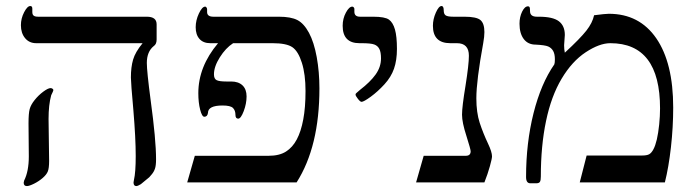

<svg xmlns="http://www.w3.org/2000/svg" viewBox="-20 -609 2319 641"><path d="M502.9 -477.1Q502.9 -461.4 493.2 -455.1Q470.2 -436.5 470.2 -398.9Q470.2 -371.1 482.9 -274.9Q501 -142.6 501 -77.1Q501 -56.2 497.3 -45.7Q493.7 -35.2 486.6 -26.9Q479.5 -18.6 478.8 -17.8Q478 -17.1 477.5 -16.6Q477.1 -16.1 476.3 -15.6Q475.6 -15.1 450.2 5.9Q439.9 12.2 435.1 12.2Q425.8 12.2 425.8 0L427.2 -8.3Q433.1 -33.7 433.1 -87.9Q433.1 -147.9 425.3 -240.7Q417 -333 417 -350.1Q417 -384.8 424.3 -409.9Q431.6 -435.1 456.1 -464.8H101.1Q77.6 -464.8 63.7 -481.7Q49.8 -498.5 49.8 -524.9Q49.8 -547.4 60.5 -568.1Q71.3 -588.9 81.1 -588.9Q87.9 -588.9 87.9 -580.1V-568.8Q87.9 -560.5 92.3 -556.9Q96.7 -553.2 107.9 -553.2H470.2Q502.9 -553.2 502.9 -527.8ZM158.2 -308.1Q158.2 -305.7 150.9 -291Q142.1 -258.8 142.1 -211.9L144 -71.8Q144 -47.4 139.6 -36.6Q135.3 -25.9 122.6 -14.9Q109.9 -3.9 93.8 4.2Q77.6 12.2 69.8 12.2Q59.1 12.2 59.1 1L60.5 -5.9Q76.2 -37.1 76.2 -86.9L75.2 -196.8Q75.2 -230.5 79.1 -244.9Q83 -259.3 95.7 -275.1Q108.4 -291 124.5 -303Q140.6 -314.9 148.9 -314.9Q151.9 -314.9 155 -313Q158.2 -311 158.2 -308.1Z M1046.4 -314Q1046.4 -119.6 970.2 0H605L630.4 -88.9H877Q912.6 -88.9 934.8 -103Q957 -117.2 970.9 -143.6Q984.9 -169.9 992.4 -210Q1000 -250 1000 -305.2Q1000 -360.8 987.8 -399.4Q975.6 -438 956.1 -451.4Q936.5 -464.8 890.1 -464.8H758.3Q733.4 -448.7 713.9 -417.7Q694.3 -386.7 694.3 -360.8Q694.3 -345.7 703.4 -341.3Q712.4 -336.9 735.8 -336.9H752Q775.9 -336.9 789.6 -324Q803.2 -311 803.2 -287.1Q803.2 -263.2 793.7 -238Q784.2 -212.9 775.4 -212.9Q766.1 -212.9 766.1 -225.1Q766.1 -240.2 757.8 -248.5Q749.5 -256.8 723.1 -256.8Q674.3 -256.8 674.3 -231.9Q672.4 -219.2 662.1 -219.2Q654.3 -219.2 648.2 -242.9Q642.1 -266.6 642.1 -297.9Q642.1 -386.7 708 -464.8H682.1Q658.7 -464.8 646 -479Q633.3 -493.2 633.3 -518.1Q633.3 -541 644 -564Q654.8 -586.9 665 -586.9Q667.5 -586.9 669.4 -584Q671.4 -581.1 671.4 -578.1V-568.8Q671.4 -553.2 692.4 -553.2H911.1Q951.2 -553.2 972.9 -542Q994.6 -530.8 1011.5 -499.5Q1028.3 -468.3 1037.4 -418.5Q1046.4 -368.7 1046.4 -314Z M1305.2 -445.8Q1305.2 -407.7 1295.4 -379.6Q1285.6 -351.6 1263.4 -327.4Q1241.2 -303.2 1217.8 -286.1Q1194.3 -269 1187 -269Q1182.6 -269 1174.8 -279.1Q1167 -289.1 1167 -293Q1167 -296.9 1171.4 -299.8L1182.1 -309.1Q1215.8 -335 1233.9 -360.1Q1252 -385.3 1252 -414.1Q1252 -434.6 1246.6 -445.3Q1241.2 -456.1 1229.7 -460.4Q1218.3 -464.8 1187 -464.8H1180.2Q1124 -464.8 1124 -522.9Q1124 -546.9 1134.8 -566.9Q1145.5 -586.9 1156.2 -586.9Q1158.7 -586.9 1160.9 -584.5Q1163.1 -582 1163.1 -579.1V-569.8Q1163.1 -553.2 1182.1 -553.2H1226.1Q1265.1 -553.2 1278.6 -543.5Q1292 -533.7 1298.6 -510.5Q1305.2 -487.3 1305.2 -445.8Z M1622.6 -86.9Q1622.6 -79.6 1615.5 -54Q1608.4 -28.3 1597.2 0H1369.1L1394.5 -88.9H1535.2Q1551.3 -88.9 1551.3 -104Q1551.3 -110.4 1537.1 -155.3Q1522.5 -200.2 1522.5 -226.1Q1522.5 -252.4 1534.2 -323.2Q1545.4 -394 1545.4 -422.9Q1545.4 -464.8 1505.4 -464.8H1483.4Q1425.3 -464.8 1425.3 -522.9Q1425.3 -544.9 1435.1 -566.9Q1444.8 -588.9 1454.1 -588.9Q1461.4 -588.9 1461.4 -574.2Q1461.4 -562 1468 -557.6Q1474.6 -553.2 1493.2 -553.2H1530.3Q1570.8 -553.2 1584 -542Q1597.2 -530.8 1597.2 -502Q1597.2 -486.8 1593.3 -465.3Q1570.3 -339.4 1570.3 -280.8Q1570.3 -233.4 1581.5 -199Q1592.8 -164.6 1609.4 -129.4Q1622.6 -101.6 1622.6 -86.9Z M2227.5 -250Q2227.5 -185.1 2220 -117.7Q2212.4 -50.3 2199.7 0H1915.5L1938.5 -89.8H2123.5Q2139.6 -89.8 2147.2 -94Q2154.8 -98.1 2161.4 -110.4Q2168 -122.6 2172.9 -143.6Q2177.7 -164.6 2180.7 -193.1Q2183.6 -221.7 2183.6 -247.1Q2183.6 -464.8 2017.6 -464.8Q1981.4 -464.8 1935.5 -434.6Q1889.6 -404.3 1855 -346.2Q1820.3 -288.1 1803 -205.1Q1785.6 -122.1 1785.6 -20Q1785.6 -7.3 1782.7 -2.2Q1779.8 2.9 1770.5 2.9H1750.5Q1736.3 2.9 1736.3 -18.1Q1736.3 -131.8 1761.2 -231Q1786.1 -330.1 1830.6 -394Q1832.5 -398.9 1832.5 -411.1Q1832.5 -428.7 1826.7 -439Q1820.8 -449.2 1810.1 -453.9Q1799.3 -458.5 1768.6 -460Q1742.7 -460 1728.5 -478.8Q1714.4 -497.6 1714.4 -529.8Q1714.4 -552.2 1723.1 -570.1Q1731.9 -587.9 1742.7 -587.9Q1746.6 -587.9 1748 -585.2Q1749.5 -582.5 1749.5 -571.8Q1749.5 -553.2 1772.5 -553.2H1779.3Q1825.7 -553.2 1845.7 -538.1Q1865.7 -522.9 1865.7 -492.2L1863.3 -458Q1863.3 -444.3 1865.7 -433.1Q1917 -480.5 1937.5 -506.6Q1958 -532.7 1963.4 -558.1Q2001 -563 2012.7 -563Q2114.7 -563 2171.1 -481Q2227.5 -398.9 2227.5 -250Z"/></svg>

Font: Tinos
Style: Regular
Weight: 400
Designer: Steve Matteson
Foundry: Monotype Imaging Inc.
Version: Version 1.23